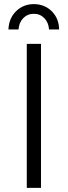

<svg xmlns="http://www.w3.org/2000/svg" viewBox="-20 -912 329 932"><path d="M110 -699H179V0H110ZM21 -769Q23 -823 58 -857.5Q93 -892 144 -892Q196 -892 231 -857.5Q266 -823 267 -769H218Q216 -802 195.5 -823.5Q175 -845 144 -845Q113 -845 92.5 -823.5Q72 -802 70 -769Z"/></svg>

Font: Gontserrat Light
Style: Regular
Weight: 300
Designer: Julieta Ulanovsky
Foundry: Julieta Ulanovsky
Version: Version 6.001